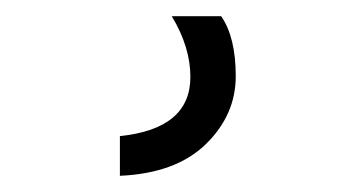

<svg xmlns="http://www.w3.org/2000/svg" viewBox="-20 31 440 237"><path d="M253 51Q271 77 271 125Q271 173 234 209Q197 245 128 248V199Q215 190 215 126Q215 89 192 51Z"/></svg>

Font: Hind Jalandhar Light
Style: Regular
Weight: 300
Designer: Namrata Goyal
Foundry: Indian Type Foundry
Version: Version 0.702;PS 1.0;hotconv 1.0.81;makeotf.lib2.5.63406